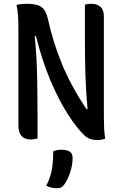

<svg xmlns="http://www.w3.org/2000/svg" viewBox="-20 -729 640 1013"><path d="M178 2Q171 3 162.5 5Q154 7 143 7Q77 7 77 -68V-594Q77 -618 75 -647.5Q73 -677 67 -703Q84 -707 96.5 -708Q109 -709 123 -709Q176 -709 199.5 -691.5Q223 -674 233 -628Q260 -505 307 -391Q354 -277 436 -153H442Q433 -250 430.5 -338.5Q428 -427 428 -527V-704Q440 -709 462 -709Q491 -709 509.5 -693.5Q528 -678 528 -643V-108Q528 -80 529.5 -52Q531 -24 535 3Q525 6 516 8Q507 10 496 10Q474 10 457.5 4.5Q441 -1 426 -14Q385 -53 337.5 -127Q290 -201 246 -305Q202 -409 170 -538H163Q174 -433 176 -319.5Q178 -206 178 -100ZM261 69Q282 61 303 61Q334 61 348.5 71Q363 81 363 104Q363 142 350.5 179.5Q338 217 321 242Q312 255 303 259.5Q294 264 282 264Q249 264 224 251Q245 210 253 168.5Q261 127 261 69Z"/></svg>

Font: Recursive Mn Csl St Med
Style: Regular
Weight: 500
Monospace: yes
Version: Version 1.079;hotconv 1.0.112;makeotfexe 2.5.65598; ttfautoh